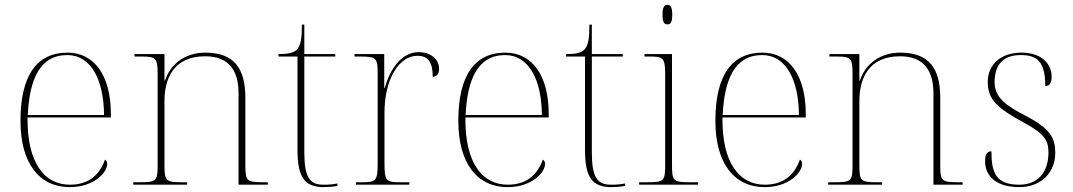

<svg xmlns="http://www.w3.org/2000/svg" viewBox="-20 -758 4403 788"><path d="M266 10C367 10 420 -51 420 -85C420 -94 417 -99 411 -103C388 -39 343 0 267 0C163 0 91 -88 93 -276H435V-290C435 -448 367 -542 257 -542C133 -542 64 -451 64 -262C64 -87 142 10 266 10ZM407 -286H94C101 -433 144 -532 256 -532C354 -532 406 -430 407 -286Z M527 0H748V-10H732C659 -10 655 -14 655 -84V-344C655 -433 691 -527 822 -527C923 -527 959 -464 959 -375V0H1079V-10H1064C991 -10 987 -14 987 -84V-357C987 -482 937 -542 822 -542C745 -542 681 -500 657 -427H655V-536H532V-526H560C620 -526 627 -521 627 -452V-84C627 -14 623 -10 550 -10H527Z M1308 10C1326 10 1344 9 1365 5V-5C1344 -1 1329 0 1307 0C1251 0 1229 -31 1229 -132V-526H1356V-536H1229V-657H1219C1219 -602 1215 -570 1197 -553C1183 -540 1160 -536 1123 -536V-526H1201V-141C1201 -30 1231 10 1308 10Z M1441 0H1660V-10H1625C1565 -10 1558 -14 1558 -88V-297C1558 -428 1615 -529 1693 -529C1737 -529 1756 -503 1756 -443C1775 -443 1782 -458 1782 -476C1782 -514 1749 -544 1698 -544C1622 -544 1577 -463 1559 -397H1557V-536H1435V-526H1453C1526 -526 1530 -522 1530 -452V-88C1530 -14 1523 -10 1463 -10H1441Z M2063 10C2164 10 2217 -51 2217 -85C2217 -94 2214 -99 2208 -103C2185 -39 2140 0 2064 0C1960 0 1888 -88 1890 -276H2232V-290C2232 -448 2164 -542 2054 -542C1930 -542 1861 -451 1861 -262C1861 -87 1939 10 2063 10ZM2204 -286H1891C1898 -433 1941 -532 2053 -532C2151 -532 2203 -430 2204 -286Z M2488 10C2506 10 2524 9 2545 5V-5C2524 -1 2509 0 2487 0C2431 0 2409 -31 2409 -132V-526H2536V-536H2409V-657H2399C2399 -602 2395 -570 2377 -553C2363 -540 2340 -536 2303 -536V-526H2381V-141C2381 -30 2411 10 2488 10Z M2719 -658C2732 -658 2739 -666 2739 -698C2739 -729 2732 -738 2719 -738C2707 -738 2699 -729 2699 -698C2699 -666 2707 -658 2719 -658ZM2603 0H2845V-10H2815C2742 -10 2738 -14 2738 -84V-536H2625V-526H2643C2703 -526 2710 -522 2710 -448V-84C2710 -14 2706 -10 2633 -10H2603Z M3118 10C3219 10 3272 -51 3272 -85C3272 -94 3269 -99 3263 -103C3240 -39 3195 0 3119 0C3015 0 2943 -88 2945 -276H3287V-290C3287 -448 3219 -542 3109 -542C2985 -542 2916 -451 2916 -262C2916 -87 2994 10 3118 10ZM3259 -286H2946C2953 -433 2996 -532 3108 -532C3206 -532 3258 -430 3259 -286Z M3379 0H3600V-10H3584C3511 -10 3507 -14 3507 -84V-344C3507 -433 3543 -527 3674 -527C3775 -527 3811 -464 3811 -375V0H3931V-10H3916C3843 -10 3839 -14 3839 -84V-357C3839 -482 3789 -542 3674 -542C3597 -542 3533 -500 3509 -427H3507V-536H3384V-526H3412C3472 -526 3479 -521 3479 -452V-84C3479 -14 3475 -10 3402 -10H3379Z M4164 10C4250 10 4311 -47 4311 -131C4311 -191 4291 -230 4189 -283C4108 -325 4062 -358 4062 -421C4062 -491 4096 -532 4169 -532C4236 -532 4270 -506 4270 -405C4289 -405 4296 -419 4296 -445C4296 -489 4262 -542 4172 -542C4087 -542 4034 -493 4034 -422C4034 -349 4071 -315 4187 -252C4268 -208 4283 -180 4283 -132C4283 -54 4242 0 4164 0C4069 0 4049 -46 4049 -137C4030 -137 4023 -123 4023 -95C4023 -50 4052 10 4164 10Z"/></svg>

Font: Noto Serif Display Thin
Style: Regular
Weight: 100
Designer: Monotype Design Team
Foundry: Monotype Imaging Inc.
Version: Version 2.009